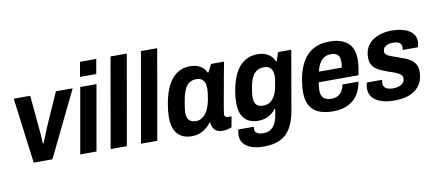

<svg xmlns="http://www.w3.org/2000/svg" viewBox="-78 -1028 3467 1524"><g transform="rotate(-10 1656.0 -266.0)"><path d="M120 0 52 -527H185L207 -286Q209 -270 211 -244Q213 -218 215 -190Q217 -162 218 -137H224Q232 -156 242.5 -183Q253 -210 264.5 -238Q276 -266 285 -286L392 -527H527L271 0Z M600 -606 621 -724H752L731 -606ZM495 0 588 -527H719L626 0Z M740 0 867 -724H998L871 0Z M985 0 1112 -724H1243L1116 0Z M1392 12Q1345 12 1310 -8Q1275 -28 1257 -68Q1239 -108 1239 -166Q1239 -190 1241.5 -216Q1244 -242 1249 -271Q1264 -360 1294.5 -419.5Q1325 -479 1370 -508.5Q1415 -538 1472 -538Q1505 -538 1530.5 -529.5Q1556 -521 1574.5 -504.5Q1593 -488 1604 -464H1610L1643 -527H1747L1722 -395Q1717 -362 1710 -324.5Q1703 -287 1696.5 -252Q1690 -217 1685 -187Q1680 -157 1677 -138Q1674 -119 1674 -115Q1674 -102 1681 -95.5Q1688 -89 1699 -89H1730L1715 -4Q1702 2 1682.5 7Q1663 12 1641 12Q1614 12 1593.5 1Q1573 -10 1564 -34Q1560 -41 1557.5 -50Q1555 -59 1555 -70H1549Q1521 -32 1481.5 -10Q1442 12 1392 12ZM1448 -101Q1470 -101 1489 -111Q1508 -121 1523.5 -139.5Q1539 -158 1550 -186Q1561 -214 1568 -249Q1573 -278 1575 -295Q1577 -312 1578 -322.5Q1579 -333 1579 -341Q1579 -370 1571 -389Q1563 -408 1547 -418Q1531 -428 1506 -428Q1472 -428 1449 -412.5Q1426 -397 1411 -364.5Q1396 -332 1387 -282Q1381 -252 1378.5 -233.5Q1376 -215 1374.5 -203Q1373 -191 1373 -182Q1373 -141 1391 -121Q1409 -101 1448 -101Z M1942 192Q1887 192 1846 178Q1805 164 1782 137Q1759 110 1759 71Q1759 63 1760 52Q1761 41 1765 23H1890Q1889 29 1888.5 33Q1888 37 1888 41Q1888 57 1896.5 67Q1905 77 1920 82Q1935 87 1955 87Q1989 87 2012.5 73Q2036 59 2051 31.5Q2066 4 2073 -34Q2076 -48 2078 -62Q2080 -76 2082 -87H2076Q2060 -65 2038 -49Q2016 -33 1990 -25Q1964 -17 1934 -17Q1888 -17 1854.5 -35.5Q1821 -54 1803 -92Q1785 -130 1785 -189Q1785 -209 1787 -232.5Q1789 -256 1794 -284Q1818 -416 1875 -477.5Q1932 -539 2018 -539Q2069 -539 2103.5 -517.5Q2138 -496 2153 -458H2160L2182 -527H2289L2206 -51Q2190 39 2156.5 92Q2123 145 2070 168.5Q2017 192 1942 192ZM1995 -129Q2019 -129 2038 -138Q2057 -147 2072 -165Q2087 -183 2097.5 -209Q2108 -235 2113 -268Q2117 -290 2119 -304Q2121 -318 2122 -328Q2123 -338 2123 -346Q2123 -373 2115 -391Q2107 -409 2091 -418.5Q2075 -428 2049 -428Q2017 -428 1993 -413Q1969 -398 1954 -368Q1939 -338 1931 -291Q1927 -267 1924.5 -251.5Q1922 -236 1921.5 -226Q1921 -216 1921 -207Q1921 -181 1928.5 -164Q1936 -147 1952.5 -138Q1969 -129 1995 -129Z M2534 12Q2464 12 2417 -8Q2370 -28 2346 -70.5Q2322 -113 2322 -178Q2322 -204 2325 -231.5Q2328 -259 2333 -287Q2348 -367 2381 -423Q2414 -479 2467 -509Q2520 -539 2596 -539Q2661 -539 2705.5 -519.5Q2750 -500 2772.5 -460.5Q2795 -421 2795 -361Q2795 -338 2791.5 -308Q2788 -278 2779 -235H2459Q2456 -217 2454 -201.5Q2452 -186 2452 -174Q2452 -145 2461 -126Q2470 -107 2488.5 -98Q2507 -89 2536 -89Q2557 -89 2574.5 -94.5Q2592 -100 2605 -112Q2618 -124 2627.5 -142Q2637 -160 2641 -185H2770Q2762 -136 2742 -98.5Q2722 -61 2691.5 -37Q2661 -13 2621.5 -0.5Q2582 12 2534 12ZM2474 -318H2659Q2662 -333 2663 -345Q2664 -357 2664 -366Q2664 -392 2656 -407.5Q2648 -423 2632 -430.5Q2616 -438 2594 -438Q2562 -438 2538.5 -424.5Q2515 -411 2499.5 -384Q2484 -357 2474 -318Z M3029 12Q2980 12 2942 3Q2904 -6 2878.5 -23Q2853 -40 2840 -64Q2827 -88 2827 -117Q2827 -130 2829.5 -143Q2832 -156 2835 -167H2958Q2956 -159 2955 -152Q2954 -145 2954 -140Q2954 -121 2964 -108.5Q2974 -96 2992 -90.5Q3010 -85 3032 -85Q3049 -85 3066 -88.5Q3083 -92 3096.5 -99.5Q3110 -107 3118.5 -119Q3127 -131 3127 -149Q3127 -165 3117.5 -175.5Q3108 -186 3092.5 -194Q3077 -202 3057.5 -209Q3038 -216 3016 -223Q2992 -232 2967.5 -242Q2943 -252 2922.5 -267Q2902 -282 2890 -304Q2878 -326 2878 -358Q2878 -405 2895.5 -439Q2913 -473 2944 -495Q2975 -517 3015 -528Q3055 -539 3101 -539Q3143 -539 3177 -531Q3211 -523 3236.5 -508Q3262 -493 3276 -471Q3290 -449 3290 -420Q3290 -406 3287 -392.5Q3284 -379 3282 -372H3159Q3161 -382 3161.5 -387.5Q3162 -393 3162 -396Q3162 -411 3154 -421.5Q3146 -432 3131.5 -437Q3117 -442 3095 -442Q3075 -442 3059.5 -438Q3044 -434 3033 -426.5Q3022 -419 3016.5 -408.5Q3011 -398 3011 -386Q3011 -368 3025 -357.5Q3039 -347 3061.5 -339.5Q3084 -332 3110 -322Q3136 -313 3162.5 -303Q3189 -293 3211.5 -278Q3234 -263 3248 -239.5Q3262 -216 3262 -181Q3262 -128 3243 -91Q3224 -54 3191.5 -31Q3159 -8 3117 2Q3075 12 3029 12Z"/></g></svg>

Font: Archivo SemiCondensed
Style: Bold Italic
Weight: 700
Width: 4
Italic angle: -10°
Designer: Hector Gatti
Foundry: Omnibus-Type
Version: Version 2.001